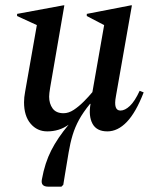

<svg xmlns="http://www.w3.org/2000/svg" viewBox="-20 -482 571 719"><path d="M157 10Q119 10 94.5 -19Q70 -48 70 -99Q70 -108 71 -118Q72 -128 74 -138L118 -388L44 -422V-430L217 -462H221L168 -155Q164 -131 164 -120Q164 -94 177 -76Q190 -58 218 -58Q237 -58 256 -70.5Q275 -83 293.5 -101.5Q312 -120 326 -137L370 -388L305 -422V-430L470 -462H474L414 -121Q404 -68 431 -68Q448 -68 466.5 -85.5Q485 -103 503 -142L518 -136Q489 -61 455 -25.5Q421 10 382 10Q342 10 326.5 -18.5Q311 -47 319 -93H317Q291 -61 276 -33.5Q261 -6 252 23.5Q243 53 237 89Q231 125 223 173L217 210L210 217H161Q131 217 137 189Q148 128 172 81Q196 34 237 -15Q202 10 157 10Z"/></svg>

Font: Spectral Medium
Style: Italic
Weight: 500
Italic angle: -10°
Designer: Jean-Baptiste Levee
Foundry: Production Type
Version: Version 2.001